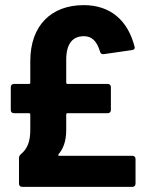

<svg xmlns="http://www.w3.org/2000/svg" viewBox="-20 -728 573 748"><path d="M208 -127C226 -148 238 -177 238 -222V-282C238 -285 240 -287 243 -287H400C407 -287 412 -292 412 -299V-389C412 -396 407 -401 400 -401H243C240 -401 238 -403 238 -406V-495C238 -558 263 -587 307 -587C336 -587 357 -570 370 -526C372 -520 376 -517 381 -517C382 -517 383 -517 384 -517L495 -533C501 -534 505 -537 505 -543C505 -544 504 -545 504 -547C478 -648 411 -708 306 -708C180 -708 98 -629 98 -490V-406C98 -403 96 -401 93 -401H34C27 -401 22 -396 22 -389V-299C22 -292 27 -287 34 -287H93C96 -287 98 -285 98 -282V-222C98 -179 88 -149 61 -127C56 -122 54 -118 54 -112V-12C54 -5 59 0 66 0H496C503 0 508 -5 508 -12V-109C508 -116 503 -121 496 -121H211C207 -121 206 -124 208 -127Z"/></svg>

Font: Barlow Semi Condensed
Style: Bold
Weight: 700
Width: 4
Designer: Jeremy Tribby
Foundry: Tribby Type
Version: Version 1.422;hotconv 1.0.109;makeotfexe 2.5.65596